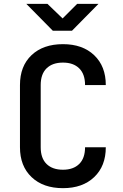

<svg xmlns="http://www.w3.org/2000/svg" viewBox="-20 -970 640 1000"><path d="M308 10Q205 10 144.5 -47.5Q84 -105 84 -203V-527Q84 -626 144.5 -683Q205 -740 308 -740Q410 -740 470.5 -682.5Q531 -625 531 -527H423Q423 -584 392.5 -614Q362 -644 308 -644Q253 -644 222.5 -614Q192 -584 192 -527V-203Q192 -146 222.5 -116Q253 -86 308 -86Q362 -86 392.5 -116Q423 -146 423 -203H531Q531 -105 470.5 -47.5Q410 10 308 10ZM255 -810 117 -950H227L306 -874L382 -950H493L355 -810Z"/></svg>

Font: JetBrains Mono SemiBold
Style: Regular
Weight: 472
Monospace: yes
Designer: Philipp Nurullin, Konstantin Bulenkov
Foundry: JetBrains
Version: Version 2.305; ttfautohint (v1.8.4.7-5d5b)